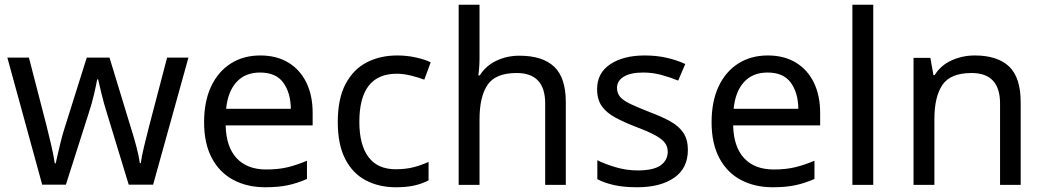

<svg xmlns="http://www.w3.org/2000/svg" viewBox="-20 -780 4407 810"><path d="M431 -303Q418 -344 408.5 -383.5Q399 -423 394 -445H390Q386 -423 377 -383.5Q368 -344 354 -302L258 -1H158L11 -537H102L176 -251Q187 -208 197 -164Q207 -120 211 -91H215Q219 -108 224.5 -133Q230 -158 237 -185.5Q244 -213 251 -235L346 -537H442L534 -235Q545 -201 555.5 -161Q566 -121 570 -92H574Q577 -117 587.5 -161Q598 -205 610 -251L685 -537H775L626 -1H523Z M1078 -546Q1147 -546 1196.5 -516Q1246 -486 1272.5 -431.5Q1299 -377 1299 -304V-251H932Q934 -160 978.5 -112.5Q1023 -65 1103 -65Q1154 -65 1193.5 -74.5Q1233 -84 1275 -102V-25Q1234 -7 1194 1.5Q1154 10 1099 10Q1023 10 964.5 -21Q906 -52 873.5 -113.5Q841 -175 841 -264Q841 -352 870.5 -415Q900 -478 953.5 -512Q1007 -546 1078 -546ZM1077 -474Q1014 -474 977.5 -433.5Q941 -393 934 -321H1207Q1206 -389 1175 -431.5Q1144 -474 1077 -474Z M1650 10Q1579 10 1523.5 -19Q1468 -48 1436.5 -109Q1405 -170 1405 -265Q1405 -364 1438 -426Q1471 -488 1527.5 -517Q1584 -546 1656 -546Q1697 -546 1735 -537.5Q1773 -529 1797 -517L1770 -444Q1746 -453 1714 -461Q1682 -469 1654 -469Q1496 -469 1496 -266Q1496 -169 1534.5 -117.5Q1573 -66 1649 -66Q1693 -66 1726.5 -75Q1760 -84 1788 -97V-19Q1761 -5 1728.5 2.5Q1696 10 1650 10Z M2003 -537Q2003 -497 1998 -462H2004Q2030 -503 2074.5 -524Q2119 -545 2171 -545Q2269 -545 2318 -498.5Q2367 -452 2367 -349V0H2280V-343Q2280 -472 2160 -472Q2070 -472 2036.5 -421.5Q2003 -371 2003 -277V0H1915V-760H2003Z M2882 -148Q2882 -70 2824 -30Q2766 10 2668 10Q2612 10 2571.5 1Q2531 -8 2500 -24V-104Q2532 -88 2577.5 -74.5Q2623 -61 2670 -61Q2737 -61 2767 -82.5Q2797 -104 2797 -140Q2797 -160 2786 -176Q2775 -192 2746.5 -208Q2718 -224 2665 -244Q2613 -264 2576 -284Q2539 -304 2519 -332Q2499 -360 2499 -404Q2499 -472 2554.5 -509Q2610 -546 2700 -546Q2749 -546 2791.5 -536.5Q2834 -527 2871 -510L2841 -440Q2807 -454 2770 -464Q2733 -474 2694 -474Q2640 -474 2611.5 -456.5Q2583 -439 2583 -409Q2583 -387 2596 -371.5Q2609 -356 2639.5 -341.5Q2670 -327 2721 -307Q2772 -288 2808 -268Q2844 -248 2863 -219.5Q2882 -191 2882 -148Z M3219 -546Q3288 -546 3337.5 -516Q3387 -486 3413.5 -431.5Q3440 -377 3440 -304V-251H3073Q3075 -160 3119.5 -112.5Q3164 -65 3244 -65Q3295 -65 3334.5 -74.5Q3374 -84 3416 -102V-25Q3375 -7 3335 1.5Q3295 10 3240 10Q3164 10 3105.5 -21Q3047 -52 3014.5 -113.5Q2982 -175 2982 -264Q2982 -352 3011.5 -415Q3041 -478 3094.5 -512Q3148 -546 3219 -546ZM3218 -474Q3155 -474 3118.5 -433.5Q3082 -393 3075 -321H3348Q3347 -389 3316 -431.5Q3285 -474 3218 -474Z M3664 0H3576V-760H3664Z M4092 -546Q4188 -546 4237 -499.5Q4286 -453 4286 -349V0H4199V-343Q4199 -472 4079 -472Q3990 -472 3956 -422Q3922 -372 3922 -278V0H3834V-536H3905L3918 -463H3923Q3949 -505 3995 -525.5Q4041 -546 4092 -546Z"/></svg>

Font: Noto Sans Meroitic
Style: Regular
Weight: 400
Designer: Monotype Design Team
Foundry: Monotype Imaging Inc.
Version: Version 2.002; ttfautohint (v1.8.4.7-5d5b)